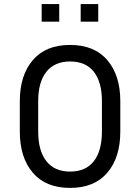

<svg xmlns="http://www.w3.org/2000/svg" viewBox="-20 -910 687 940"><path d="M569 -415V-266Q569 -139 505.5 -64.5Q442 10 323 10Q204 10 140.5 -64.5Q77 -139 77 -266V-415Q77 -541 140.5 -615.5Q204 -690 323 -690Q442 -690 505.5 -615.5Q569 -541 569 -415ZM479 -415Q479 -508 439.5 -558.5Q400 -609 323 -609Q247 -609 207 -558.5Q167 -508 167 -415V-266Q167 -172 207 -121Q247 -70 323 -70Q400 -70 439.5 -121Q479 -172 479 -266ZM270 -804H184V-890H270ZM461 -804H375V-890H461Z"/></svg>

Font: Inria Sans
Style: Regular
Weight: 400
Designer: Black Foundry Team
Foundry: Black Foundry
Version: Version 1.2; ttfautohint (v1.8.3)